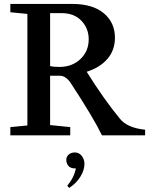

<svg xmlns="http://www.w3.org/2000/svg" viewBox="-20 -683 780 969"><path d="M32.2 0V-41.5L118.2 -49.8V-612.8L32.2 -621.1V-663.1H118.2H345.7Q447.3 -663.1 503.7 -616.2Q560.1 -569.3 560.1 -492.2Q560.1 -430.2 522.5 -386.2Q484.9 -342.3 417.5 -320.8Q503.9 -182.6 585 -84Q622.1 -37.6 712.4 -28.3V0H494.6Q451.7 -88.9 337.4 -263.2Q312.5 -300.8 281.7 -300.8H232.9V-51.8L334.5 -41.5V0ZM232.9 -616.7V-349.6Q249.5 -345.2 279.8 -345.2Q344.2 -345.2 386 -385Q427.7 -424.8 427.7 -484.4Q427.7 -539.6 391.1 -578.1Q354.5 -616.7 291 -616.7ZM329.1 265.6 319.3 253.9Q354 213.4 362.8 167H359.4Q335 167 324.7 153.6Q314.5 140.1 314.5 124Q314.5 107.9 326.7 97.2Q338.9 86.4 357.9 86.4Q378.9 86.4 392.6 103.8Q406.2 121.1 406.2 144Q406.2 174.8 386.2 208Q366.2 241.2 329.1 265.6Z"/></svg>

Font: Elstob 6pt Medium
Style: Regular
Weight: 500
Designer: Peter S. Baker
Version: Version 1.015